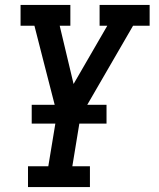

<svg xmlns="http://www.w3.org/2000/svg" viewBox="-20 -550 640 775"><path d="M93 205V121H175L210 -91L155 -305L119 -446H63V-530H264V-446H221L277 -211L413 -446H382V-530H584V-446H517L305 -80L272 121H343V205ZM108 -51V-127H410V-51Z"/></svg>

Font: Iosevka Slab MdExObl
Style: Regular
Weight: 500
Width: 7
Italic angle: -9°
Monospace: yes
Designer: Belleve Invis
Foundry: Belleve Invis
Version: Version 11.1.1; ttfautohint (v1.8.3)